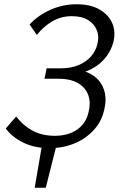

<svg xmlns="http://www.w3.org/2000/svg" viewBox="-20 -687 563 902"><path d="M143 195 179 -15H248L195 195ZM212 9Q142 9 89.5 -17Q37 -43 7 -83L56 -140Q86 -99 131.5 -74Q177 -49 237 -49Q300 -49 342 -78Q384 -107 396 -160Q407 -202 395.5 -237.5Q384 -273 349 -295Q314 -317 254 -317H189L199 -366H264Q314 -366 350 -381.5Q386 -397 408 -422.5Q430 -448 437 -478Q447 -514 435 -544.5Q423 -575 393.5 -593Q364 -611 318 -611Q267 -611 226 -587Q185 -563 153 -523L119 -572Q160 -616 218 -641.5Q276 -667 340 -667Q405 -667 447.5 -642.5Q490 -618 507.5 -577.5Q525 -537 512 -487Q503 -454 483.5 -426.5Q464 -399 436 -379Q408 -359 373.5 -348Q339 -337 300 -337L306 -362Q353 -362 388 -348Q423 -334 444.5 -308.5Q466 -283 473 -248.5Q480 -214 470 -173Q458 -117 421 -76.5Q384 -36 330.5 -13.5Q277 9 212 9Z"/></svg>

Font: Ysabeau Office
Style: Italic
Weight: 400
Italic angle: -12°
Designer: Christian Thalmann (Catharsis Fonts)
Version: Version 2.001;gftools[0.9.30]; featfreeze: tnum,lnum,ss02